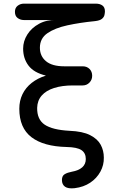

<svg xmlns="http://www.w3.org/2000/svg" viewBox="-20 -801 638 1054"><path d="M390 232Q354 236 337 224Q320 212 320 187Q320 164 335.5 155Q351 146 373 142Q412 135 431.5 117.5Q451 100 451 72Q451 39 427 23Q403 7 346 6Q219 3 152.5 -48Q86 -99 86 -204Q86 -248 103.5 -284Q121 -320 154 -346Q187 -372 232 -386Q166 -402 136.5 -441Q107 -480 107 -534Q107 -575 130 -611.5Q153 -648 194.5 -670.5Q236 -693 290 -691H111Q92 -691 77 -702Q62 -713 62 -736Q62 -758 77 -769.5Q92 -781 111 -781H506Q528 -781 542 -771Q556 -761 556 -739Q556 -731 553.5 -719Q551 -707 539.5 -697.5Q528 -688 501 -685Q419 -677 350 -662Q281 -647 240 -618.5Q199 -590 199 -539Q199 -493 232.5 -465Q266 -437 333 -437H434Q457 -437 471.5 -422.5Q486 -408 486 -385Q486 -363 471 -347.5Q456 -332 434 -332H380Q321 -332 277 -318Q233 -304 209 -276.5Q185 -249 184 -209Q183 -145 225.5 -116.5Q268 -88 361 -83Q434 -80 475 -59Q516 -38 533 -6Q550 26 550 64Q551 105 531 141.5Q511 178 475 202Q439 226 390 232Z"/></svg>

Font: Comfortaa
Style: Bold
Weight: 700
Designer: Johan Aakerlund
Foundry: Johan Aakerlund
Version: Version 3.104; ttfautohint (v1.8.1.43-b0c9)